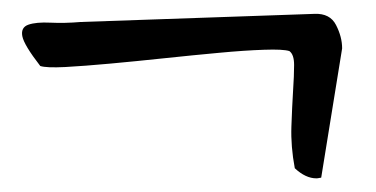

<svg xmlns="http://www.w3.org/2000/svg" viewBox="-20 -437 542 277"><path d="M405.3 -194.3Q399.4 -225.6 400.4 -254.4Q401.4 -283.2 402.8 -305.7Q404.3 -328.1 404.3 -343.3Q404.3 -358.4 397.5 -363.3Q388.7 -366.2 360.8 -365.2Q333 -364.3 295.9 -360.8Q258.8 -357.4 217.3 -353Q175.8 -348.6 138.7 -345.2Q101.6 -341.8 74.2 -340.3Q46.9 -338.9 38.1 -341.8Q14.6 -372.1 12.2 -384.8Q9.8 -397.5 21 -401.4Q32.2 -405.3 52.7 -404.3Q73.2 -403.3 96.7 -405.3L433.6 -417Q456.1 -418 464.8 -400.9Q473.6 -383.8 473.6 -367.2L443.4 -180.7Q442.4 -180.7 440.4 -180.2Q438.5 -179.7 436.5 -179.7Q420.9 -179.7 405.3 -194.3Z"/></svg>

Font: La Belle Aurore
Style: Regular
Weight: 400
Version: Version 1.001 2001